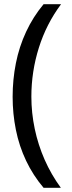

<svg xmlns="http://www.w3.org/2000/svg" viewBox="-20 -734 340 912"><path d="M40 -274Q40 -356 55.5 -434Q71 -512 104 -583Q137 -654 187 -714H270Q200 -620 164.5 -507Q129 -394 129 -275Q129 -198 145 -122Q161 -46 192 24.5Q223 95 269 158H187Q137 99 104 29.5Q71 -40 55.5 -117Q40 -194 40 -274Z"/></svg>

Font: Noto Sans Symbols
Style: Regular
Weight: 400
Designer: Monotype Design Team
Foundry: Monotype Imaging Inc.
Version: Version 2.002